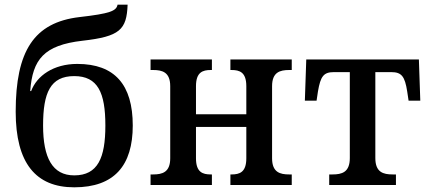

<svg xmlns="http://www.w3.org/2000/svg" viewBox="-20 -790 1837 820"><path d="M297 10C469 10 547 -84 547 -254C547 -428 470 -517 310 -517C208 -517 137 -466 113 -401H109C119 -537 168 -597 332 -616C492 -634 521 -663 525 -770H482C477 -743 450 -732 319 -717C125 -694 47 -572 47 -313C47 -93 133 10 297 10ZM297 -41C204 -41 164 -116 164 -254C164 -394 195 -465 297 -465C398 -465 430 -394 430 -254C430 -116 398 -41 297 -41Z M623 0H885V-45H880C846 -45 817 -54 817 -114V-248H1032V-114C1032 -54 1003 -45 969 -45H964V0H1226V-45H1215C1176 -45 1142 -54 1142 -114V-422C1142 -482 1176 -491 1215 -491H1226V-536H964V-491H969C1003 -491 1032 -482 1032 -422V-302H817V-422C817 -482 846 -491 880 -491H885V-536H623V-491H634C673 -491 707 -482 707 -422V-114C707 -54 673 -45 634 -45H623Z M1386 0H1671V-45H1657C1617 -45 1583 -54 1583 -115V-482H1651C1695 -482 1709 -464 1719 -400L1725 -360H1775L1769 -536H1288L1282 -360H1332L1338 -400C1349 -464 1362 -482 1406 -482H1474V-115C1474 -54 1440 -45 1400 -45H1386Z"/></svg>

Font: Noto Serif Medium
Style: Regular
Weight: 500
Designer: Monotype Design Team
Foundry: Monotype Imaging Inc.
Version: Version 2.013